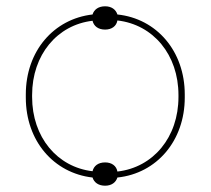

<svg xmlns="http://www.w3.org/2000/svg" viewBox="-20 -565 669 610"><path d="M274 -1C279 15 293 25 314 25C334 25 348 15 353 -1C478 -14 567 -118 567 -255V-265C567 -402 478 -506 353 -519C348 -535 334 -545 314 -545C293 -545 279 -535 274 -519C151 -505 62 -403 62 -265V-255C62 -117 151 -15 274 -1ZM274 -21C162 -34 82 -129 82 -257V-263C82 -391 162 -486 274 -499C278 -482 292 -471 314 -471C335 -471 350 -482 353 -500C467 -487 547 -391 547 -263V-257C547 -129 467 -33 353 -20C350 -38 335 -49 314 -49C292 -49 278 -38 274 -21Z"/></svg>

Font: Fixel Text Thin
Style: Regular
Weight: 100
Width: 4
Designer: AlfaBravo + MacPaw
Foundry: Kyrylo Tkachov, Marchela Mozhyna, Serhii Makarenko, Maria Weinstein, Zakhar Kryvoshyya
Version: Version 1.211